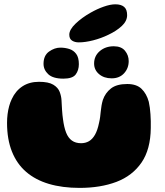

<svg xmlns="http://www.w3.org/2000/svg" viewBox="-20 -856 784 913"><path d="M358.5 37.5Q276.5 37.5 212.5 18.5Q148.5 -0.5 104.2 -38.8Q60 -77 36.8 -135.2Q13.5 -193.5 13.5 -271.5Q13.5 -293 16 -313Q18.5 -333 23.5 -351.2Q28.5 -369.5 36 -385Q54 -424 86.8 -445.5Q119.5 -467 165.5 -467Q211 -467 233.5 -453.2Q256 -439.5 263.8 -419Q271.5 -398.5 272.5 -379Q273 -367 273.8 -355Q274.5 -343 275.2 -331.5Q276 -320 277 -309.5Q278 -299 279.5 -289.5Q284.5 -250.5 294.5 -225.2Q304.5 -200 322 -187.5Q339.5 -175 365.5 -175Q386.5 -175 403 -184.5Q419.5 -194 431.8 -215.5Q444 -237 451 -272Q454.5 -286.5 456.2 -300.2Q458 -314 459.2 -327.2Q460.5 -340.5 462.8 -353.8Q465 -367 469 -380.5Q480.5 -414 507.5 -435.2Q534.5 -456.5 585 -456.5Q629.5 -456.5 653.2 -433.5Q677 -410.5 687.5 -372Q690.5 -358.5 692.5 -343.5Q694.5 -328.5 695.5 -312.8Q696.5 -297 697 -280.5Q697.5 -264 697 -247.5Q696 -145.5 652.8 -82.8Q609.5 -20 533.8 8.8Q458 37.5 358.5 37.5ZM281.5 -482Q232 -482 209.5 -503Q187 -524 187 -552.5Q187 -592 213.2 -610.8Q239.5 -629.5 267 -629.5Q289.5 -629.5 309.8 -623Q330 -616.5 342.5 -599.5Q355 -582.5 355 -551Q355 -522 340 -502Q325 -482 281.5 -482ZM511 -483.5Q474.5 -483.5 451 -503.5Q427.5 -523.5 427.5 -554Q427.5 -590 454.5 -613Q481.5 -636 521 -636Q557 -636 574.5 -614.5Q592 -593 592 -565.5Q592 -531.5 570 -507.5Q548 -483.5 511 -483.5ZM354.5 -654.5Q335.5 -654.5 322.5 -663Q309.5 -671.5 309.5 -691Q309.5 -715 339.2 -743.5Q369 -772 410.5 -795.5Q441 -813 472.8 -824.2Q504.5 -835.5 528.5 -835.5Q555.5 -835.5 570 -823.5Q584.5 -811.5 584.5 -784Q584.5 -756 559 -732.2Q533.5 -708.5 495 -690.5Q461 -674 423 -664.2Q385 -654.5 354.5 -654.5Z"/></svg>

Font: Gluten Thin ExtraBold
Style: Regular
Weight: 800
Version: Version 1.300